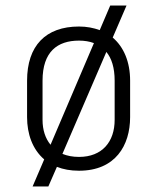

<svg xmlns="http://www.w3.org/2000/svg" viewBox="-20 -608 524 695"><path d="M155 67 186 -4C209 5 235 10 266 10C398 10 451 -82 451 -184V-316C451 -384 428 -438 388 -472L438 -588H379L341 -499C319 -507 294 -512 266 -512C145 -512 78 -442 78 -316V-184C78 -124 97 -68 140 -31L98 67ZM395 -174C395 -95 350 -40 266 -40C243 -40 223 -44 206 -51L365 -420C384 -397 395 -363 395 -316ZM163 -84C144 -107 134 -138 134 -174V-316C134 -421 188 -461 266 -461C286 -461 304 -458 320 -452Z"/></svg>

Font: Advent Pro
Style: Regular
Weight: 400
Designer: Andreas Kalpakidis
Foundry: Andreas Kalpakidis
Version: Version 2.002 2008